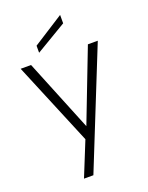

<svg xmlns="http://www.w3.org/2000/svg" viewBox="-166 -792 832 1076"><g transform="rotate(-20 250.0 -254.0)"><path d="M331 -708V-658L148 -549V-591ZM421 -500H480L199 200H143L226 -5L20 -500H82L256 -72Z"/></g></svg>

Font: Albert Sans Light
Style: Regular
Weight: 300
Designer: Andreas Rasmussen
Foundry: a.Foundry
Version: Version 1.025